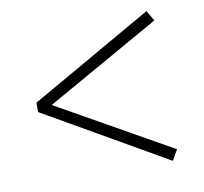

<svg xmlns="http://www.w3.org/2000/svg" viewBox="-65 -694 709 667"><g transform="rotate(-10 290.0 -360.0)"><path d="M61 -344.3V-377.2L492.8 -624.2L514.1 -587.5L95.9 -351.1V-369.3L514.1 -133.2L492.8 -96Z"/></g></svg>

Font: Noto Serif HK ExtraLight
Style: Regular
Weight: 200
Designer: Ryoko NISHIZUKA 西塚涼子 (kana & ideographs); Frank Grießhammer (Latin, Greek & Cyrillic); Wenlong ZHANG 张文龙 (bopomofo); San
Foundry: Adobe
Version: Version 2.002-H1;hotconv 1.1.0;makeotfexe 2.6.0